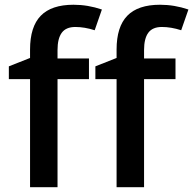

<svg xmlns="http://www.w3.org/2000/svg" viewBox="-20 -785 810 805"><path d="M353 -453.1H221.2V0H106V-453.1H17.1V-506.8L106 -542V-577.1Q106 -672.9 150.9 -719Q195.8 -765.1 288.1 -765.1Q348.6 -765.1 407.2 -745.1L377 -658.2Q334.5 -671.9 295.9 -671.9Q256.8 -671.9 239 -647.7Q221.2 -623.5 221.2 -575.2V-540H353ZM715.8 -453.1H584V0H468.8V-453.1H379.9V-506.8L468.8 -542V-577.1Q468.8 -672.9 513.7 -719Q558.6 -765.1 650.9 -765.1Q711.4 -765.1 770 -745.1L739.7 -658.2Q697.3 -671.9 658.7 -671.9Q619.6 -671.9 601.8 -647.7Q584 -623.5 584 -575.2V-540H715.8Z"/></svg>

Font: f41525491657056   
Style: Regular
Weight: 600
Foundry: Ascender Corporation
Version: Version 1.10